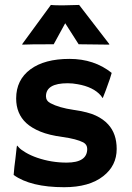

<svg xmlns="http://www.w3.org/2000/svg" viewBox="-20 -762 541 789"><path d="M243.7 7.3Q106 7.3 36.1 -43Q37.1 -57.6 39.1 -76.2L43.5 -111.3Q47.4 -146 48.3 -154.5Q49.3 -163.1 49.8 -163.8Q50.3 -164.6 57.6 -156Q64.9 -147.5 85.4 -135.3Q106 -123 132.8 -113.8Q190.9 -93.8 253.9 -93.8Q338.4 -93.8 338.4 -149.9Q338.4 -168 322.3 -176.8Q293.5 -191.4 237.5 -199Q181.6 -206.5 146 -221.2Q110.4 -235.8 87.9 -256.3Q46.4 -294.9 46.4 -357.4Q46.4 -433.6 105 -477.1Q163.1 -520 265.6 -520Q367.2 -520 439 -462.4Q435.5 -449.7 431.6 -438Q420.4 -405.8 415 -391.6L403.8 -362.8Q402.8 -358.9 402.3 -358.9Q401.4 -358.9 394.5 -369.1Q363.8 -404.8 298.8 -416Q278.8 -419.9 257.8 -419.9Q168.9 -419.9 168.9 -366.2Q168.9 -347.7 187.5 -337.9Q222.2 -319.3 282.5 -310.5Q342.8 -301.8 374 -286.9Q405.3 -272 424.3 -251Q459.5 -212.9 459.5 -149.9Q459.5 -81.1 404.3 -38.1Q346.7 7.3 243.7 7.3ZM200.7 -580.1Q95.7 -580.1 72.3 -578.6L70.8 -580.1L189 -741.7Q200.7 -740.2 221.2 -740.2H246.1L305.2 -741.7L429.7 -580.1L427.7 -578.6L303.2 -580.1L248 -666.5Z"/></svg>

Font: HammersmithOne
Style: Regular
Weight: 400
Designer: Nicole Fally
Foundry: Nicole Fally
Version: Version 1.003